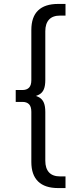

<svg xmlns="http://www.w3.org/2000/svg" viewBox="-20 -762 374 976"><path d="M275.5 194Q208.2 194 173.8 160.5Q139.3 127 139.3 61.4V-193.3Q139.3 -220.2 127.6 -232.1Q115.8 -244 94.3 -244H59.9V-304.4H94.3Q115.8 -304.4 127.6 -316.4Q139.3 -328.4 139.3 -354.7V-609.4Q139.3 -676 173.8 -709Q208.2 -742 275.5 -742H313V-682.8H286.1Q247.8 -682.8 229 -662.1Q210.3 -641.5 210.3 -603.2V-355.8Q210.3 -326.2 203.2 -308.9Q196.1 -291.6 181.6 -282.9Q167.1 -274.2 143.9 -269.2V-278.8Q167.1 -274.8 181.6 -265.6Q196.1 -256.4 203.2 -239.1Q210.3 -221.8 210.3 -192.2V55.2Q210.3 93.5 229 114.1Q247.8 134.8 286.1 134.8H313V194Z"/></svg>

Font: Montserrat Thin
Style: Regular
Weight: 100
Designer: Julieta Ulanovsky
Foundry: Julieta Ulanovsky
Version: Version 9.000